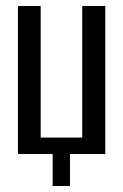

<svg xmlns="http://www.w3.org/2000/svg" viewBox="-20 -515 411 642"><path d="M156 107V0H40V-495H116V-55H255V-495H332V0H214V107Z"/></svg>

Font: Alumni Sans Medium
Style: Regular
Weight: 500
Designer: Robert E. Leuschke
Foundry: Robert E. Leuschke
Version: Version 1.018